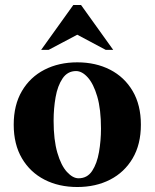

<svg xmlns="http://www.w3.org/2000/svg" viewBox="-20 -740 620 770"><path d="M290 -490Q364 -490 421.5 -460.5Q479 -431 512 -375Q545 -319 545 -240Q545 -161 512 -105Q479 -49 421.5 -19.5Q364 10 290 10Q216 10 158.5 -19.5Q101 -49 68 -105Q35 -161 35 -240Q35 -319 68 -375Q101 -431 158.5 -460.5Q216 -490 290 -490ZM295 -25Q330 -25 349.5 -54.5Q369 -84 377 -130Q385 -176 385 -224Q385 -302 370 -353Q355 -404 332 -429.5Q309 -455 285 -455Q251 -455 231 -425.5Q211 -396 203 -350.5Q195 -305 195 -256Q195 -179 210 -127.5Q225 -76 248.5 -50.5Q272 -25 295 -25ZM145 -540 274 -720H305L434 -540H404L250 -622H330L175 -540Z"/></svg>

Font: Brygada 1918
Style: Bold
Weight: 700
Designer: Mateusz Machalski | Borys Kosmynka | Przemek Hoffer
Foundry: NIEPODLEGLA 2018
Version: Version 3.006